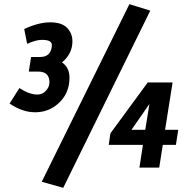

<svg xmlns="http://www.w3.org/2000/svg" viewBox="-20 -803 913 920"><path d="M327 -605Q327 -545 277 -504Q313 -480 313 -430Q313 -353 256 -304Q210 -265 148.5 -265Q87 -265 26 -307L73 -381Q120 -350 159 -350Q181 -350 196 -364Q217 -384 217 -408Q217 -460 163 -460H118L129 -530H173Q221 -530 228 -578Q231 -596 220 -604Q209 -612 180.5 -612Q152 -612 110 -593L96 -664Q165 -696 220.5 -696Q276 -696 301.5 -669.5Q327 -643 327 -605ZM823 -109H760L743 0H648L665 -109H501L509 -164L688 -408H807L771 -181H834ZM676 -181 696 -305 610 -181ZM700 -752 283 97 180 68 600 -783Z"/></svg>

Font: Rambla
Style: Bold Italic
Weight: 700
Italic angle: -12°
Designer: Martin Sommaruga
Foundry: Martin Sommaruga
Version: Version 1.001